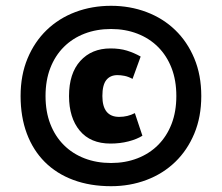

<svg xmlns="http://www.w3.org/2000/svg" viewBox="-20 -629 765 662"><path d="M51 -298Q51 -370 75 -427.5Q99 -485 141 -525.5Q183 -566 240 -587.5Q297 -609 363 -609Q428 -609 485 -587.5Q542 -566 584 -525.5Q626 -485 650 -427.5Q674 -370 674 -298Q674 -226 650 -168.5Q626 -111 584 -70.5Q542 -30 485 -8.5Q428 13 363 13Q291 13 233 -8.5Q175 -30 134.5 -70.5Q94 -111 72.5 -168.5Q51 -226 51 -298ZM137 -298Q137 -244 153.5 -201.5Q170 -159 200 -129Q230 -99 271.5 -83Q313 -67 363 -67Q412 -67 453.5 -83Q495 -99 525 -129Q555 -159 571.5 -201.5Q588 -244 588 -298Q588 -352 571.5 -394.5Q555 -437 525 -467Q495 -497 453.5 -513Q412 -529 363 -529Q313 -529 271.5 -513Q230 -497 200 -467Q170 -437 153.5 -394.5Q137 -352 137 -298ZM471 -161Q452 -149 423 -141.5Q394 -134 361 -134Q292 -134 255 -178.5Q218 -223 218 -298Q218 -376 257 -419Q296 -462 361 -462Q393 -462 417.5 -454.5Q442 -447 465 -434L437 -357Q422 -365 409 -367.5Q396 -370 385 -370Q360 -370 346.5 -353Q333 -336 333 -298Q333 -226 391 -226Q420 -226 445 -239Z"/></svg>

Font: PT Sans Narrow
Style: Bold
Weight: 700
Width: 3
Designer: A.Korolkova, O.Umpeleva, V.Yefimov
Foundry: ParaType Ltd
Version: Version 2.003W OFL